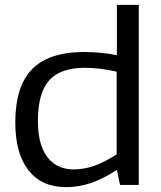

<svg xmlns="http://www.w3.org/2000/svg" viewBox="-20 -760 663 790"><path d="M474 1 461 -61Q404 -24 354 -7Q304 10 251 10Q152 10 97.5 -59Q43 -128 43 -255Q43 -355 73.5 -419.5Q104 -484 167 -515Q230 -546 325 -546Q357 -546 391.5 -543Q426 -540 461 -533V-740H551V1ZM460 -125V-465Q422 -474 390 -477.5Q358 -481 330 -481Q264 -481 221 -459Q178 -437 157 -388.5Q136 -340 136 -261Q136 -197 153.5 -152.5Q171 -108 204 -85.5Q237 -63 283 -63Q311 -63 339 -69.5Q367 -76 396.5 -89.5Q426 -103 460 -125Z"/></svg>

Font: Georama SemiExpanded
Style: Regular
Weight: 400
Width: 6
Designer: Jean-Baptiste Levee
Foundry: Production Type
Version: Version 1.001